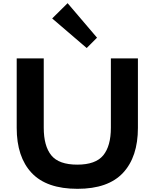

<svg xmlns="http://www.w3.org/2000/svg" viewBox="-20 -1177 972 1207"><path d="M590 -940 525 -875 308 -1061 405 -1157ZM847 -373Q847 -191 753.5 -90.5Q660 10 467 10Q273 10 179 -90Q85 -190 85 -373V-810H255V-374Q255 -259 302.5 -200.5Q350 -142 466 -142Q581 -142 629 -200.5Q677 -259 677 -374V-810H847Z"/></svg>

Font: TypoPRO Sinkin Sans
Style: 700 Bold
Weight: 700
Designer: Keith Bates
Foundry: K-Type
Version: Sinkin Sans (version 1.0)  by Keith Bates   •   © 2014   www